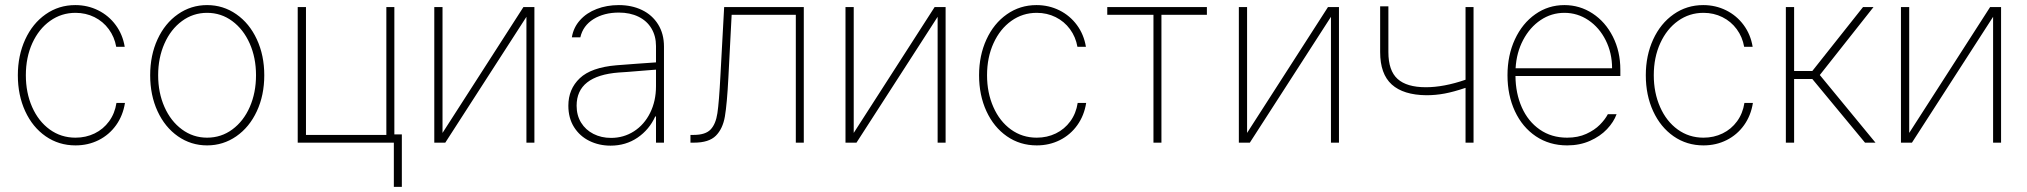

<svg xmlns="http://www.w3.org/2000/svg" viewBox="-20 -558 7928 751"><path d="M49.8 -263.7Q49.8 -340.8 78.6 -403.6Q107.4 -466.3 158.7 -502.2Q210 -538.1 274.4 -538.1Q322.8 -538.1 364 -517.6Q405.3 -497.1 432.6 -460Q460 -422.9 467.8 -375H434.6Q427.7 -413.6 405.5 -443.8Q383.3 -474.1 349.4 -491Q315.4 -507.8 275.4 -507.8Q220.2 -507.8 176 -476.3Q131.8 -444.8 106.4 -389.2Q81.1 -333.5 81.1 -263.7Q81.1 -195.3 105.7 -139.4Q130.4 -83.5 174.6 -51.5Q218.8 -19.5 275.4 -19.5Q315.9 -19.5 350.1 -36.1Q384.3 -52.7 406.7 -83.5Q429.2 -114.3 435.5 -155.3H468.8Q460.9 -106 434.1 -68.4Q407.2 -30.8 366 -10Q324.7 10.7 275.4 10.7Q210 10.7 158.7 -24.9Q107.4 -60.5 78.6 -123Q49.8 -185.5 49.8 -263.7Z M567.4 -263.7Q567.4 -341.8 596.2 -404.3Q625 -466.8 676 -502.4Q727.1 -538.1 790 -538.1Q853 -538.1 904.3 -502.4Q955.6 -466.8 984.6 -404.1Q1013.7 -341.3 1013.7 -263.7Q1013.7 -185.5 984.6 -123Q955.6 -60.5 904.3 -24.9Q853 10.7 790 10.7Q727.1 10.7 676 -24.9Q625 -60.5 596.2 -123Q567.4 -185.5 567.4 -263.7ZM981.4 -263.7Q981.4 -332 956.8 -387.7Q932.1 -443.4 888.4 -475.6Q844.7 -507.8 790 -507.8Q735.4 -507.8 691.7 -475.6Q647.9 -443.4 623.3 -387.7Q598.6 -332 598.6 -263.7Q598.6 -195.3 623.3 -139.6Q647.9 -84 691.7 -51.8Q735.4 -19.5 790 -19.5Q845.2 -19.5 888.9 -51.8Q932.6 -84 957 -139.6Q981.4 -195.3 981.4 -263.7Z M1522.5 -32.2H1551.8V172.9H1520.5V0H1144.5V-530.3H1176.8V-30.3H1491.2V-530.3H1522.5Z M2027.3 -530.3H2070.3V0H2039.1V-492.2L1721.7 0H1678.7V-530.3H1710.9V-38.1Z M2391.6 -302.7Q2428.2 -305.7 2471.9 -308.8Q2515.6 -312 2545.9 -314V-377.9Q2545.9 -417 2528.1 -446.8Q2510.3 -476.6 2477.3 -492.7Q2444.3 -508.8 2400.4 -508.8Q2342.8 -508.8 2301.5 -483.2Q2260.3 -457.5 2250 -412.1H2216.8Q2223.1 -450.7 2248.8 -479.2Q2274.4 -507.8 2314 -522.9Q2353.5 -538.1 2400.4 -538.1Q2451.2 -538.1 2491.2 -518.8Q2531.2 -499.5 2554.2 -462.6Q2577.1 -425.8 2577.1 -376V0H2545.9V-102.5H2543Q2519.5 -50.8 2473.6 -19.5Q2427.7 11.7 2368.2 11.7Q2323.2 11.7 2285.4 -6.8Q2247.6 -25.4 2225.3 -60.8Q2203.1 -96.2 2203.1 -144.5Q2203.1 -209.5 2247.8 -252Q2292.5 -294.4 2391.6 -302.7ZM2370.1 -18.6Q2419.4 -18.6 2459.7 -44.4Q2500 -70.3 2522.9 -116.5Q2545.9 -162.6 2545.9 -220.7V-285.6L2502.9 -282.2Q2415.5 -274.9 2400.4 -274.4Q2235.4 -261.7 2235.4 -144.5Q2235.4 -106.9 2252.9 -78.4Q2270.5 -49.8 2301.3 -34.2Q2332 -18.6 2370.1 -18.6Z M2680.7 -30.3H2693.4Q2739.3 -30.3 2759.5 -51.5Q2779.8 -72.8 2786.1 -115.5Q2792.5 -158.2 2797.9 -261.7L2812.5 -530.3H3124V0H3092.8V-500H2841.8L2829.1 -255.9Q2823.7 -150.9 2815.4 -102.5Q2807.1 -54.2 2780 -27.1Q2752.9 0 2694.3 0H2680.7Z M3635.7 -530.3H3678.7V0H3647.5V-492.2L3330.1 0H3287.1V-530.3H3319.3V-38.1Z M3809.6 -263.7Q3809.6 -340.8 3838.4 -403.6Q3867.2 -466.3 3918.5 -502.2Q3969.7 -538.1 4034.2 -538.1Q4082.5 -538.1 4123.8 -517.6Q4165 -497.1 4192.4 -460Q4219.7 -422.9 4227.5 -375H4194.3Q4187.5 -413.6 4165.3 -443.8Q4143.1 -474.1 4109.1 -491Q4075.2 -507.8 4035.2 -507.8Q3980 -507.8 3935.8 -476.3Q3891.6 -444.8 3866.2 -389.2Q3840.8 -333.5 3840.8 -263.7Q3840.8 -195.3 3865.5 -139.4Q3890.1 -83.5 3934.3 -51.5Q3978.5 -19.5 4035.2 -19.5Q4075.7 -19.5 4109.9 -36.1Q4144 -52.7 4166.5 -83.5Q4189 -114.3 4195.3 -155.3H4228.5Q4220.7 -106 4193.8 -68.4Q4167 -30.8 4125.7 -10Q4084.5 10.7 4035.2 10.7Q3969.7 10.7 3918.5 -24.9Q3867.2 -60.5 3838.4 -123Q3809.6 -185.5 3809.6 -263.7Z M4311 -530.3H4700.7V-500H4522.9V0H4491.7V-500H4311Z M5174.3 -530.3H5217.3V0H5186V-492.2L4868.7 0H4825.7V-530.3H4857.9V-38.1Z M5743.7 0H5712.4V-214.4Q5666 -198.7 5630.6 -192.1Q5595.2 -185.5 5559.1 -185.5Q5469.2 -186.5 5423.8 -227.5Q5378.4 -268.6 5378.4 -354.5V-533.2H5410.6V-354.5Q5410.6 -281.7 5446.5 -249.3Q5482.4 -216.8 5557.1 -216.8Q5627.4 -216.8 5712.4 -246.1V-530.3H5743.7Z M5876.5 -263.7Q5876.5 -341.3 5905.5 -404.1Q5934.6 -466.8 5985.4 -502.4Q6036.1 -538.1 6099.1 -538.1Q6159.2 -538.1 6209.2 -505.4Q6259.3 -472.7 6288.6 -414.8Q6317.9 -356.9 6317.9 -285.2V-260.7H5907.7Q5908.2 -192.9 5932.6 -137.9Q5957 -83 6002.7 -51.3Q6048.3 -19.5 6109.9 -19.5Q6152.3 -19.5 6184.8 -34.4Q6217.3 -49.3 6237.8 -70.1Q6258.3 -90.8 6269 -111.3H6303.2Q6292 -80.6 6265.6 -52.7Q6239.3 -24.9 6199.2 -7.1Q6159.2 10.7 6109.9 10.7Q6040.5 10.7 5987.5 -24.9Q5934.6 -60.5 5905.5 -123Q5876.5 -185.5 5876.5 -263.7ZM6285.6 -291Q6285.6 -350.6 6260.7 -400.4Q6235.8 -450.2 6193.1 -479Q6150.4 -507.8 6099.1 -507.8Q6048.3 -507.8 6006.1 -479.5Q5963.9 -451.2 5937.7 -401.6Q5911.6 -352.1 5908.2 -291Z M6417.5 -263.7Q6417.5 -340.8 6446.3 -403.6Q6475.1 -466.3 6526.4 -502.2Q6577.6 -538.1 6642.1 -538.1Q6690.4 -538.1 6731.7 -517.6Q6772.9 -497.1 6800.3 -460Q6827.6 -422.9 6835.4 -375H6802.2Q6795.4 -413.6 6773.2 -443.8Q6751 -474.1 6717 -491Q6683.1 -507.8 6643.1 -507.8Q6587.9 -507.8 6543.7 -476.3Q6499.5 -444.8 6474.1 -389.2Q6448.7 -333.5 6448.7 -263.7Q6448.7 -195.3 6473.4 -139.4Q6498 -83.5 6542.2 -51.5Q6586.4 -19.5 6643.1 -19.5Q6683.6 -19.5 6717.8 -36.1Q6752 -52.7 6774.4 -83.5Q6796.9 -114.3 6803.2 -155.3H6836.4Q6828.6 -106 6801.8 -68.4Q6774.9 -30.8 6733.6 -10Q6692.4 10.7 6643.1 10.7Q6577.6 10.7 6526.4 -24.9Q6475.1 -60.5 6446.3 -123Q6417.5 -185.5 6417.5 -263.7Z M6965.3 -530.3H6997.6V-280.3H7068.8L7267.1 -530.3H7308.1L7098.1 -264.6L7315.9 0H7274.9L7068.8 -249H6997.6V0H6965.3Z M7764.2 -530.3H7807.1V0H7775.9V-492.2L7458.5 0H7415.5V-530.3H7447.8V-38.1Z"/></svg>

Font: Pretendard Thin
Style: Regular
Weight: 100
Designer: Base glyphs from Inter by Rasmus Andersson; Hangeul glyphs from Noto Sans CJK(Source Han Sans) by Jang Soo-young and Kan
Foundry: Kil Hyung-jin
Version: Version 1.309